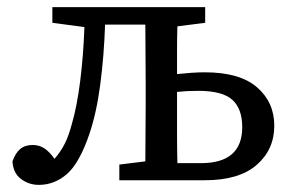

<svg xmlns="http://www.w3.org/2000/svg" viewBox="-20 -506 825 539"><path d="M89 13Q61 13 39 -3.5Q17 -20 15 -53Q23 -76 36.5 -87.5Q50 -99 72 -99Q90 -99 104.5 -89.5Q119 -80 133 -60Q151 -81 162 -103Q173 -125 182 -159Q196 -207 205 -277.5Q214 -348 217 -430L127 -442V-486H556V-442L478 -432Q477 -401 477 -366Q477 -331 477 -298Q495 -300 515.5 -301.5Q536 -303 555 -303Q653 -303 701.5 -261Q750 -219 750 -153Q750 -86 700.5 -43Q651 0 555 0H315V-44L388 -53Q388 -91 388.5 -134.5Q389 -178 389 -215V-271Q389 -309 388.5 -353.5Q388 -398 388 -437H275Q272 -349 261.5 -269Q251 -189 231 -130Q203 -48 168 -17.5Q133 13 89 13ZM477 -215Q477 -178 477 -132.5Q477 -87 478 -48H544Q660 -48 660 -149Q660 -201 632 -226Q604 -251 537 -251Q506 -251 477 -248Z"/></svg>

Font: Source Serif 4 SmText
Style: Regular
Weight: 400
Designer: Frank Grießhammer
Foundry: Adobe
Version: Version 4.005;hotconv 1.1.0;makeotfexe 2.6.0